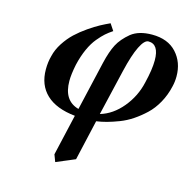

<svg xmlns="http://www.w3.org/2000/svg" viewBox="-101 -546 878 883"><g transform="rotate(15 337.5 -104.5)"><path d="M543 -224.1Q559.1 -290 559.1 -333Q559.1 -410.2 508.8 -410.2Q489.7 -410.2 469.5 -369.4Q449.2 -328.6 430.2 -248L378.9 -29.8Q437.5 -46.9 482.7 -101.3Q527.8 -155.8 543 -224.1ZM237.8 236.8 225.1 203.1 270 7.8Q179.2 -1.5 132.6 -45.7Q85.9 -89.8 85.9 -164.1Q85.9 -199.2 94.2 -229Q101.6 -261.2 121.8 -292.5Q142.1 -323.7 166.5 -346.7Q190.9 -369.6 221.2 -390.6Q251.5 -411.6 274.4 -423.8Q297.4 -436 318.8 -445.8L339.8 -414.1Q320.8 -401.4 306.6 -388.9Q292.5 -376.5 273.7 -354Q254.9 -331.5 239.5 -297.6Q224.1 -263.7 213.9 -220.2Q204.1 -172.9 204.1 -141.1Q204.1 -46.9 277.8 -26.9L332 -261.2Q345.2 -317.4 362.8 -351.1Q380.4 -384.8 418 -416Q454.6 -444.8 517.1 -444.8Q592.8 -444.8 633.8 -399.9Q674.8 -355 674.8 -288.1Q674.8 -262.7 668.9 -238.8Q659.2 -195.8 638.9 -159.4Q618.7 -123 592 -97.9Q565.4 -72.8 536.6 -53.5Q507.8 -34.2 476.6 -22.2Q445.3 -10.3 420.2 -3.4Q395 3.4 371.1 6.8L327.1 199.2Z"/></g></svg>

Font: Linux Libertine
Style: Bold Italic
Weight: 700
Italic angle: -11.5°
Designer: Philipp H. Poll
Foundry: Philipp H. Poll
Version: Version 4.0.5